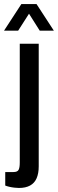

<svg xmlns="http://www.w3.org/2000/svg" viewBox="-44 -743 287 952"><path d="M50 189Q41 189 27.5 187.5Q14 186 1.5 183Q-11 180 -18 177V110H23Q42 110 48 99.5Q54 89 54 63V-526H148V82Q148 117 137.5 141Q127 165 105 177Q83 189 50 189ZM-24 -591 62 -723H137L223 -591H153L79 -708H121L46 -591Z"/></svg>

Font: Archivo Condensed Medium
Style: Regular
Weight: 500
Width: 3
Designer: Hector Gatti
Foundry: Omnibus-Type
Version: Version 2.001